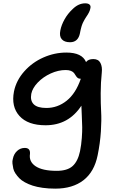

<svg xmlns="http://www.w3.org/2000/svg" viewBox="-20 -874 705 1154"><path d="M400.9 -620.1Q366.7 -620.1 351.1 -638.4Q335.4 -656.7 342.8 -691.9Q349.1 -724.1 368.2 -758.1Q387.2 -792 416 -818.8Q451.2 -854 492.2 -854Q510.7 -854 518.8 -845.9Q526.9 -837.9 522.9 -823.2Q520 -803.2 498 -772Q493.7 -765.1 489.7 -758.8Q485.8 -752.4 482.7 -745.8Q479.5 -739.3 477.3 -735.1Q475.1 -731 472.9 -723.9Q470.7 -716.8 469.7 -714.1Q468.8 -711.4 467 -703.9Q465.3 -696.3 464.8 -695.1Q464.4 -693.8 462.6 -685.1Q460.9 -676.3 460.9 -675.8Q450.2 -620.1 400.9 -620.1ZM312 259.8Q271.5 259.8 236.6 254.9Q201.7 250 176.3 241.7Q150.9 233.4 129.9 221.9Q108.9 210.4 95.9 197Q83 183.6 73 168.7Q63 153.8 59.8 138.9Q56.6 124 54.9 109.1Q53.2 94.2 57.1 81.1Q63 51.3 82.8 33.2Q102.5 15.1 128.9 15.1Q163.1 15.1 160.2 50.8Q152.8 97.7 194.1 125.2Q235.4 152.8 320.8 152.8Q384.8 152.8 416.5 124Q448.2 95.2 460.9 35.2Q468.8 -3.9 471.7 -44.4Q474.6 -85 474.1 -109.6Q473.6 -134.3 471.7 -177.2Q469.7 -220.2 469.2 -238.8Q392.1 -121.1 253.9 -121.1Q147.5 -121.1 96.9 -177Q46.4 -232.9 64 -324.2Q77.6 -390.6 125.7 -444.8Q173.8 -499 241 -528.6Q308.1 -558.1 378.9 -558.1Q473.6 -558.1 497.1 -501Q510.3 -519 541 -519Q571.8 -519 583.7 -495.6Q595.7 -472.2 591.8 -438Q585.4 -377 585.2 -313.7Q585 -250.5 587.9 -202.1Q590.8 -153.8 586.4 -84.2Q582 -14.6 566.9 59.1Q546.9 158.7 481.7 209.2Q416.5 259.8 312 259.8ZM168 -310.1Q160.6 -269 182.9 -247.1Q205.1 -225.1 258.8 -225.1Q326.2 -225.1 380.9 -268.8Q435.5 -312.5 465.8 -400.9H461.9Q452.6 -400.9 446.3 -406.2Q439.9 -411.6 435.5 -419.2Q431.2 -426.8 425.3 -434.6Q419.4 -442.4 406.7 -447.8Q394 -453.1 375 -453.1Q330.1 -453.1 284.7 -432.4Q239.3 -411.6 207.3 -378.4Q175.3 -345.2 168 -310.1Z"/></svg>

Font: Shantell Sans Irregular
Style: Italic
Weight: 500
Italic angle: -11.31°
Designer: Stephen Nixon, Anya Danilova, Shantell Martin
Foundry: Arrow Type
Version: Version 1.006;[9816181b4]